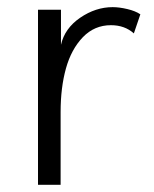

<svg xmlns="http://www.w3.org/2000/svg" viewBox="-20 -515 430 535"><path d="M85.9 0V-487.8H149.9V-390.1Q160.2 -436 203.4 -465.6Q246.6 -495.1 293.9 -495.1Q312.5 -495.1 335 -489.7Q357.4 -484.4 371.1 -475.1L353 -421.9Q327.6 -444.8 289.1 -444.8Q243.2 -444.8 210.9 -411.4Q178.7 -377.9 163.8 -324.5Q148.9 -271 148.9 -203.1V0Z"/></svg>

Font: HK Grotesk Light
Style: Regular
Weight: 300
Designer: Alfredo Marco Pradil and Stefan Peev
Foundry: Hanken Design Co.
Version: Version 1.045;PS 001.045;hotconv 1.0.88;makeotf.lib2.5.64775